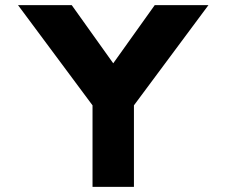

<svg xmlns="http://www.w3.org/2000/svg" viewBox="-20 -723 874 741"><path d="M49.6 -703.1 337.1 -316.4V-1.9H496.9V-316.4L784.4 -703.1H577.1L417 -478.7L256.9 -703.1Z"/></svg>

Font: Hussar
Style: BdSuprExt
Weight: 700
Foundry: Cannot Into Space Fonts
Version: Version 2.00